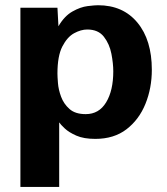

<svg xmlns="http://www.w3.org/2000/svg" viewBox="-20 -535 651 749"><path d="M59.6 -504.9H204.1L208 -432.6Q231.4 -472.7 262.7 -490.2Q293.9 -507.8 321.8 -511.2Q349.6 -514.6 362.3 -514.6Q460 -514.6 516.1 -446.8Q572.3 -378.9 572.3 -262.7Q572.3 -191.4 547.4 -129.9Q522.5 -68.4 473.6 -30.8Q424.8 6.8 351.6 6.8Q306.6 6.8 277.8 -5.9Q249 -18.6 232.9 -33.7Q216.8 -48.8 210.9 -57.6V194.3H59.6ZM314.5 -89.8Q366.2 -89.8 394 -135.7Q421.9 -181.6 421.9 -256.8Q421.9 -287.1 414.6 -325.2Q407.2 -363.3 385.3 -391.6Q363.3 -419.9 320.3 -419.9Q295.9 -419.9 269 -405.3Q242.2 -390.6 223.1 -353.5Q204.1 -316.4 204.1 -248Q204.1 -236.3 206.1 -210.9Q208 -185.5 218.3 -157.7Q228.5 -129.9 251 -109.9Q273.4 -89.8 314.5 -89.8Z"/></svg>

Font: FreeUniversal
Style: Bold
Weight: 700
Version: Version 1.001 March 22, 2017